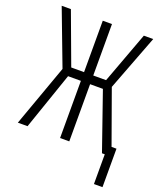

<svg xmlns="http://www.w3.org/2000/svg" viewBox="-161 -815 921 1098"><g transform="rotate(20 300.0 -266.5)"><path d="M15 0 150 -376 22 -714H78L194 -401H272V-714H328V-401H406L522 -714H579L450 -376L566 -53H596V181H544V0H527L406 -348H328V0H272V-348H194L74 0Z"/></g></svg>

Font: Noto Sans Mono Light
Style: Regular
Weight: 300
Designer: Monotype Design Team
Foundry: Monotype Imaging Inc.
Version: Version 2.014; ttfautohint (v1.8.4.7-5d5b)